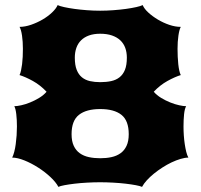

<svg xmlns="http://www.w3.org/2000/svg" viewBox="-20 -728 787 753"><path d="M27.8 -109.9Q32.2 -118.7 35.9 -132.6Q39.6 -146.5 41.7 -162.8Q43.9 -179.2 45.2 -197Q46.4 -214.8 46.4 -231.9Q46.4 -258.3 43.9 -279.8Q41.5 -301.3 36.1 -311.5Q46.9 -311.5 63.5 -315.2Q80.1 -318.8 98.1 -326.2Q116.2 -333.5 133.5 -344Q150.9 -354.5 162.6 -368.2Q137.7 -394.5 108.9 -410.4Q80.1 -426.3 56.6 -433.6Q60.1 -440.4 62.5 -451.7Q64.9 -462.9 66.7 -476.6Q68.4 -490.2 69.1 -505.6Q69.8 -521 69.8 -536.6Q69.8 -564.5 66.4 -588.1Q63 -611.8 56.6 -622.6Q78.1 -622.6 102.1 -630.9Q126 -639.2 147.2 -651.6Q168.5 -664.1 184.3 -679.2Q200.2 -694.3 206.1 -708Q213.9 -704.1 231.4 -700.2Q249 -696.3 272 -693.1Q294.9 -689.9 321 -688Q347.2 -686 373 -686Q398.4 -686 424.8 -688Q451.2 -689.9 474.1 -693.1Q497.1 -696.3 514.4 -700.2Q531.7 -704.1 539.6 -708Q545.4 -693.8 561.5 -679Q577.6 -664.1 598.9 -651.4Q620.1 -638.7 643.8 -630.6Q667.5 -622.6 689 -622.6Q683.1 -611.8 679.7 -588.1Q676.3 -564.5 676.3 -536.6Q676.3 -521 677 -505.6Q677.7 -490.2 679.2 -476.3Q680.7 -462.4 683.1 -451.4Q685.5 -440.4 689 -433.6Q665.5 -426.3 636.7 -410.4Q607.9 -394.5 583 -368.2Q594.7 -354.5 612.1 -344Q629.4 -333.5 647.7 -326.2Q666 -318.8 682.9 -315.2Q699.7 -311.5 710 -311.5Q704.1 -301.3 701.9 -279.8Q699.7 -258.3 699.7 -231.9Q699.7 -214.8 700.9 -197Q702.1 -179.2 704.6 -162.8Q707 -146.5 710.4 -132.6Q713.9 -118.7 718.8 -109.9Q705.1 -109.9 688 -104.7Q670.9 -99.6 652.8 -91.1Q634.8 -82.5 616.9 -71Q599.1 -59.6 583.5 -46.9Q567.9 -34.2 555.7 -20.8Q543.5 -7.3 537.1 4.9Q529.8 1.5 512.7 -1.7Q495.6 -4.9 472.9 -7.6Q450.2 -10.3 423.8 -11.7Q397.5 -13.2 372.6 -13.2Q347.7 -13.2 321.5 -11.7Q295.4 -10.3 272.7 -7.6Q250 -4.9 232.9 -1.7Q215.8 1.5 209 4.9Q199.2 -13.7 177.5 -33.9Q155.8 -54.2 129.4 -71Q103 -87.9 75.7 -98.9Q48.3 -109.9 27.8 -109.9ZM373 -405.8Q396.5 -405.8 415.8 -409.9Q435.1 -414.1 448.7 -424.8Q462.4 -435.5 470 -454.1Q477.5 -472.7 477.5 -502Q477.5 -522.9 471.2 -540.3Q464.8 -557.6 451.9 -569.8Q439 -582 419.2 -588.9Q399.4 -595.7 373 -595.7Q347.7 -595.7 328.9 -588.9Q310.1 -582 297.9 -569.8Q285.6 -557.6 279.5 -540.3Q273.4 -522.9 273.4 -502Q273.4 -472.7 280.8 -454.1Q288.1 -435.5 301.3 -424.8Q314.5 -414.1 332.8 -409.9Q351.1 -405.8 373 -405.8ZM260.7 -201.7Q260.7 -174.3 269.3 -156Q277.8 -137.7 293 -127Q308.1 -116.2 328.6 -111.8Q349.1 -107.4 373 -107.4Q397 -107.4 417.2 -111.8Q437.5 -116.2 452.6 -127Q467.8 -137.7 476.3 -156Q484.9 -174.3 484.9 -201.7Q484.9 -254.9 456.3 -277.6Q427.7 -300.3 373 -300.3Q318.4 -300.3 289.6 -277.6Q260.7 -254.9 260.7 -201.7Z"/></svg>

Font: Arbutus
Style: Regular
Weight: 400
Designer: Karolina Lach
Foundry: Sorkin Type Co.
Version: Version 1.002